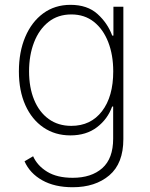

<svg xmlns="http://www.w3.org/2000/svg" viewBox="-20 -574 632 810"><path d="M286.6 215.9Q210.2 215.9 158 186.4Q105.8 157 83.5 106.5L119.7 85.2Q137.4 125 179.2 150.6Q220.9 176.1 286.6 176.1Q365.4 176.1 411.4 135.5Q457.4 94.8 457.4 11V-124.6H453.1Q434.3 -71.7 389.2 -37.3Q344.1 -2.8 277 -2.8Q212.4 -2.8 163.4 -36.2Q114.3 -69.6 87 -130.3Q59.7 -191.1 59.7 -272.7Q59.7 -354.8 86.5 -418.1Q113.3 -481.5 162.3 -517.6Q211.3 -553.6 277.3 -553.6Q348.4 -553.6 391.2 -515.1Q433.9 -476.6 453.5 -423.7H458.5V-545.5H500.4V12.8Q500.4 115.4 441.2 165.7Q382.1 215.9 286.6 215.9ZM280.9 -43Q362.9 -43 410.3 -104.8Q457.7 -166.5 457.7 -273.1Q457.7 -342 436.6 -396.3Q415.5 -450.6 376.1 -481.9Q336.6 -513.1 280.9 -513.1Q224.4 -513.1 184.5 -481.4Q144.5 -449.6 123.6 -395.2Q102.6 -340.9 102.6 -273.1Q102.6 -204.9 123.9 -153.1Q145.2 -101.2 185.2 -72.1Q225.1 -43 280.9 -43Z"/></svg>

Font: Inter UI Extra Light
Style: Regular
Weight: 200
Designer: Rasmus Andersson
Foundry: rsms
Version: 3.2;8d6f07862